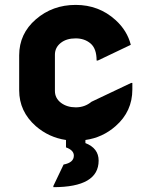

<svg xmlns="http://www.w3.org/2000/svg" viewBox="-20 -567 582 787"><path d="M198.7 200.2V195.3L240.7 107.4Q282.7 99.6 282.7 70.8Q282.7 48.8 250.5 37.1V6.8Q180.7 -3.4 127 -49.8Q58.6 -109.9 58.6 -196.8V-340.3Q58.6 -428.7 127 -487.8Q195.3 -546.9 290.3 -546.9Q385.3 -546.9 453.6 -484.9Q501.5 -441.4 516.1 -383.3L380.9 -318.8H376Q376 -367.7 351.3 -388.7Q326.7 -409.7 290 -409.7Q252.4 -409.7 229 -391.1Q205.1 -372.1 205.1 -342.8V-194.3Q205.1 -164.6 230 -145.5Q254.9 -127 290.5 -127Q327.6 -127 355 -149.9L517.6 -227.1H522.5V-200.2Q522.5 -110.4 454.1 -50.3Q400.4 -2.9 330.1 6.8V19.5Q384.3 40.5 384.3 91.3Q384.3 200.2 198.7 200.2Z"/></svg>

Font: Nova Round
Style: Bold
Weight: 700
Designer: Wojciech Kalinowski "wmk69" (wmk69@o2.pl)
Foundry: Wojciech Kalinowski "wmk69" (wmk69@o2.pl)
Version: Version 3.1.0; 2021-05-23